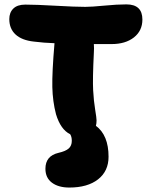

<svg xmlns="http://www.w3.org/2000/svg" viewBox="-20 -678 685 867"><path d="M293 168.9Q244.1 168.9 214.6 147Q185.1 125 185.1 84Q185.1 25.9 244.1 12.2Q276.4 4.9 290.3 -7.6Q304.2 -20 304.2 -42Q304.2 -60.5 296.9 -71.8Q253.9 -92.8 232.9 -162.1Q217.8 -219.7 216.3 -284.9Q214.8 -350.1 226.1 -482.9Q178.7 -484.4 132.8 -490.2Q78.6 -496.1 50.3 -522.2Q22 -548.3 22 -591.8Q22 -621.6 40.3 -639.4Q58.6 -657.2 94.2 -657.2Q141.6 -657.2 230.7 -652.1Q319.8 -647 365.2 -647Q393.6 -647 451.2 -652.6Q508.8 -658.2 550.8 -658.2Q623 -658.2 623 -589.8Q623 -539.1 584.7 -509Q546.4 -479 483.9 -479H403.8Q405.3 -460.4 403.8 -439Q397.9 -320.3 400.6 -270.8Q403.3 -221.2 409.7 -183.1Q416 -145 416 -134.8Q416 -120.1 413.1 -109.9Q470.2 -67.4 470.2 29.8Q470.2 94.7 422.9 131.8Q375.5 168.9 293 168.9Z"/></svg>

Font: Shantell Sans Irregular Bouncy
Style: Regular
Weight: 800
Designer: Stephen Nixon, Anya Danilova, Shantell Martin
Foundry: Arrow Type
Version: Version 1.006;[9816181b4]